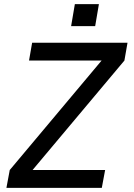

<svg xmlns="http://www.w3.org/2000/svg" viewBox="-20 -906 647 926"><path d="M27 -86 11 0H471L487 -86H137L580 -614L595 -700H135L120 -614H470ZM323 -780H439L457 -886H341Z"/></svg>

Font: Uncut Sans Medium
Style: Italic
Weight: 500
Italic angle: -10°
Designer: Kasper Nordkvist
Foundry: Uncut Type
Version: Version 1.111;FEAKit 1.0